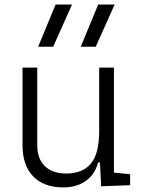

<svg xmlns="http://www.w3.org/2000/svg" viewBox="-20 -815 626 845"><path d="M258.3 9.8Q172.9 9.8 126 -38.8Q79.1 -87.4 79.1 -175.8V-517.6H144V-175.8Q144 -115.7 177.7 -83.5Q211.4 -51.3 271.5 -51.3Q342.8 -51.3 379.6 -94.5Q416.5 -137.7 416.5 -239.3V-517.6H481.4V-55.2L552.7 -48.3V0L425.3 4.9L419.9 -99.6H411.6Q397.9 -47.4 357.7 -18.8Q317.4 9.8 258.3 9.8ZM147.9 -609.4 224.6 -794.9H296.9L213.9 -609.4ZM335.4 -609.4 412.1 -794.9H484.4L401.4 -609.4Z"/></svg>

Font: Cascadia Mono PL Light
Style: Regular
Weight: 300
Monospace: yes
Designer: Aaron Bell
Foundry: Saja Typeworks
Version: Version 2404.023; ttfautohint (v1.8.4)